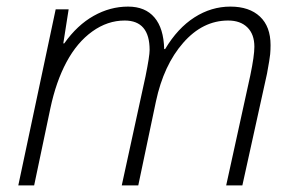

<svg xmlns="http://www.w3.org/2000/svg" viewBox="-20 -559 895 579"><path d="M347.2 0 418.9 -329.1Q431.2 -390.1 431.2 -408.2Q431.2 -497.1 356 -497.1Q304.2 -497.1 258.3 -464.1Q212.4 -431.2 180.7 -372.1Q148.9 -313 131.8 -231.9L83 0H35.2L147.9 -530.8H187L170.9 -428.2H173.8Q212.9 -483.4 262.5 -511.2Q312 -539.1 366.2 -539.1Q418 -539.1 445.8 -506.3Q473.6 -473.6 475.1 -411.1H478Q515.6 -474.1 566.4 -506.6Q617.2 -539.1 674.8 -539.1Q731.9 -539.1 763.9 -509Q795.9 -479 795.9 -422.9Q795.9 -408.7 794.7 -395.3Q793.5 -381.8 785.2 -336.9L710.9 0H662.1L734.9 -332Q747.1 -390.6 747.1 -418Q747.1 -455.6 726.1 -476.3Q705.1 -497.1 668 -497.1Q591.3 -497.1 532.5 -429.9Q473.6 -362.8 450.2 -252.9L397 0Z"/></svg>

Font: TypoPRO Open Sans
Style: Italic
Weight: 300
Italic angle: -12°
Foundry: Ascender Corporation
Version: Version 1.10